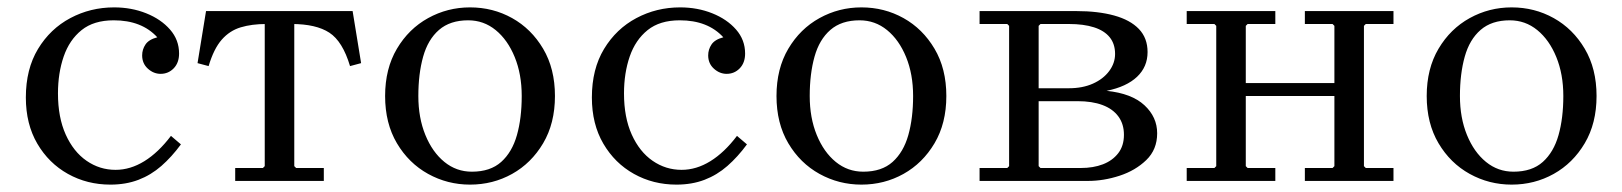

<svg xmlns="http://www.w3.org/2000/svg" viewBox="-20 -490 4394 520"><path d="M279 10Q216 10 164 -19Q112 -48 81 -101Q50 -154 50 -226Q50 -303 83 -357.5Q116 -412 170.5 -441Q225 -470 289 -470Q336 -470 376 -454Q416 -438 440.5 -410Q465 -382 465 -345Q465 -320 450.5 -305Q436 -290 415 -290Q396 -290 380.5 -304Q365 -318 365 -340Q365 -356 374 -369.5Q383 -383 406 -389Q385 -412 355.5 -423.5Q326 -435 288 -435Q234 -435 201 -408.5Q168 -382 152.5 -337Q137 -292 137 -237Q137 -172 158 -125.5Q179 -79 214.5 -54.5Q250 -30 293 -30Q333 -30 371 -53.5Q409 -77 443 -122L470 -99Q445 -65 417 -40.5Q389 -16 355 -3Q321 10 279 10Z M701 -425Q662 -425 632 -416Q602 -407 580.5 -382.5Q559 -358 545 -311L515 -319L538 -460H935L958 -319L928 -311Q908 -378 872 -401.5Q836 -425 770 -425ZM777 -443V-40L782 -35H857V0H617V-35H692L697 -40V-443Z M1253 -470Q1315 -470 1367 -441Q1419 -412 1451 -358Q1483 -304 1483 -230Q1483 -156 1451 -102Q1419 -48 1367 -19Q1315 10 1253 10Q1192 10 1139.5 -19Q1087 -48 1055 -102Q1023 -156 1023 -230Q1023 -304 1055 -358Q1087 -412 1139.5 -441Q1192 -470 1253 -470ZM1258 -25Q1308 -25 1337.5 -51.5Q1367 -78 1380 -124Q1393 -170 1393 -230Q1393 -289 1374 -335.5Q1355 -382 1322.5 -408.5Q1290 -435 1248 -435Q1199 -435 1169 -409Q1139 -383 1126 -336.5Q1113 -290 1113 -230Q1113 -171 1132 -124.5Q1151 -78 1183.5 -51.5Q1216 -25 1258 -25Z M1812 10Q1749 10 1697 -19Q1645 -48 1614 -101Q1583 -154 1583 -226Q1583 -303 1616 -357.5Q1649 -412 1703.5 -441Q1758 -470 1822 -470Q1869 -470 1909 -454Q1949 -438 1973.5 -410Q1998 -382 1998 -345Q1998 -320 1983.5 -305Q1969 -290 1948 -290Q1929 -290 1913.5 -304Q1898 -318 1898 -340Q1898 -356 1907 -369.5Q1916 -383 1939 -389Q1918 -412 1888.5 -423.5Q1859 -435 1821 -435Q1767 -435 1734 -408.5Q1701 -382 1685.5 -337Q1670 -292 1670 -237Q1670 -172 1691 -125.5Q1712 -79 1747.5 -54.5Q1783 -30 1826 -30Q1866 -30 1904 -53.5Q1942 -77 1976 -122L2003 -99Q1978 -65 1950 -40.5Q1922 -16 1888 -3Q1854 10 1812 10Z M2313 -470Q2375 -470 2427 -441Q2479 -412 2511 -358Q2543 -304 2543 -230Q2543 -156 2511 -102Q2479 -48 2427 -19Q2375 10 2313 10Q2252 10 2199.5 -19Q2147 -48 2115 -102Q2083 -156 2083 -230Q2083 -304 2115 -358Q2147 -412 2199.5 -441Q2252 -470 2313 -470ZM2318 -25Q2368 -25 2397.5 -51.5Q2427 -78 2440 -124Q2453 -170 2453 -230Q2453 -289 2434 -335.5Q2415 -382 2382.5 -408.5Q2350 -435 2308 -435Q2259 -435 2229 -409Q2199 -383 2186 -336.5Q2173 -290 2173 -230Q2173 -171 2192 -124.5Q2211 -78 2243.5 -51.5Q2276 -25 2318 -25Z M2977 -244Q3045 -237 3079.5 -205Q3114 -173 3114 -129Q3114 -85 3084.5 -56.5Q3055 -28 3012 -14Q2969 0 2927 0H2633V-35H2708L2713 -40V-420L2708 -425H2633V-460H2895Q2954 -460 2997.5 -448Q3041 -436 3064.5 -411.5Q3088 -387 3088 -349Q3088 -309 3059.5 -282Q3031 -255 2977 -244ZM2793 -420V-251H2875Q2912 -251 2940 -263.5Q2968 -276 2984 -297.5Q3000 -319 3000 -344Q3000 -371 2985.5 -389Q2971 -407 2943 -416Q2915 -425 2875 -425H2798ZM2907 -35Q2941 -35 2967 -45Q2993 -55 3008.5 -75Q3024 -95 3024 -125Q3024 -154 3009 -174.5Q2994 -195 2966 -205.5Q2938 -216 2898 -216H2793V-40L2798 -35Z M3514 0V-35H3589L3594 -40V-420L3589 -425H3514V-460H3754V-425H3679L3674 -420V-40L3679 -35H3754V0ZM3194 0V-35H3269L3274 -40V-420L3269 -425H3194V-460H3434V-425H3359L3354 -420V-40L3359 -35H3434V0ZM3314 -230V-265H3642V-230Z M4074 -470Q4136 -470 4188 -441Q4240 -412 4272 -358Q4304 -304 4304 -230Q4304 -156 4272 -102Q4240 -48 4188 -19Q4136 10 4074 10Q4013 10 3960.5 -19Q3908 -48 3876 -102Q3844 -156 3844 -230Q3844 -304 3876 -358Q3908 -412 3960.5 -441Q4013 -470 4074 -470ZM4079 -25Q4129 -25 4158.5 -51.5Q4188 -78 4201 -124Q4214 -170 4214 -230Q4214 -289 4195 -335.5Q4176 -382 4143.5 -408.5Q4111 -435 4069 -435Q4020 -435 3990 -409Q3960 -383 3947 -336.5Q3934 -290 3934 -230Q3934 -171 3953 -124.5Q3972 -78 4004.5 -51.5Q4037 -25 4079 -25Z"/></svg>

Font: Brygada 1918
Style: Regular
Weight: 400
Designer: Mateusz Machalski | Borys Kosmynka | Przemek Hoffer
Foundry: NIEPODLEGLA 2018
Version: Version 3.006